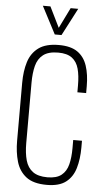

<svg xmlns="http://www.w3.org/2000/svg" viewBox="-67 -1083 622 1135"><g transform="rotate(5 244.5 -515.5)"><path d="M255 11Q175 11 132.5 -22Q90 -55 74 -110.5Q58 -166 58 -233V-577Q58 -647 75 -701.5Q92 -756 135 -787.5Q178 -819 255 -819Q326 -819 366 -791Q406 -763 423 -711.5Q440 -660 440 -591V-550H388V-591Q388 -649 377 -689.5Q366 -730 337 -752Q308 -774 255 -774Q197 -774 166 -750Q135 -726 124 -683Q113 -640 113 -583V-225Q113 -165 125 -122.5Q137 -80 168 -57Q199 -34 255 -34Q309 -34 338 -57Q367 -80 377.5 -121.5Q388 -163 388 -218V-267H440V-227Q440 -158 424 -104Q408 -50 368 -19.5Q328 11 255 11ZM225 -879 140 -1042H185L245 -920L305 -1042H350L265 -879Z"/></g></svg>

Font: Oswald ExtraLight
Style: Regular
Weight: 250
Designer: Vernon Adams
Foundry: Vernon Adams
Version: Version 4.103;gftools[0.9.33.dev8+g029e19f]